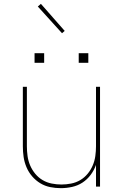

<svg xmlns="http://www.w3.org/2000/svg" viewBox="-20 -972 640 1000"><path d="M297 8Q269 8 241.5 2.5Q214 -3 190 -17.5Q166 -32 147.5 -53.5Q129 -75 118 -101Q107 -127 103 -154.5Q99 -182 99 -210V-520H120V-210Q120 -185 123.5 -159.5Q127 -134 137 -110.5Q147 -87 163.5 -67Q180 -47 202 -34Q224 -21 249.5 -16Q275 -11 300 -11Q325 -11 350.5 -16Q376 -21 398 -34Q420 -47 436.5 -67Q453 -87 463 -110.5Q473 -134 476.5 -159.5Q480 -185 480 -210V-520H501V0H480V-113Q470 -85 452 -61Q434 -37 409.5 -21Q385 -5 355.5 1.5Q326 8 297 8ZM390 -645V-695H440V-645ZM160 -645V-695H210V-645ZM303 -799 177 -938 193 -952 317 -811Z"/></svg>

Font: Iosevka SS04 Thin Extended
Style: Regular
Weight: 100
Width: 7
Monospace: yes
Designer: Belleve Invis
Foundry: Belleve Invis
Version: Version 19.0.0; ttfautohint (v1.8.4)